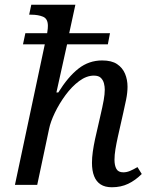

<svg xmlns="http://www.w3.org/2000/svg" viewBox="-20 -780 638 810"><path d="M452 10Q423 10 404.5 -2Q386 -14 377 -37Q368 -60 368 -93Q368 -115 371.5 -140Q375 -165 381 -193L402 -285Q413 -332 417.5 -357.5Q422 -383 422 -402Q422 -415 418.5 -428.5Q415 -442 405.5 -451.5Q396 -461 376 -461Q345 -461 314 -438Q283 -415 256.5 -379Q230 -343 211.5 -304.5Q193 -266 187 -236L137 0H43L169 -593H77L87 -640H179Q181 -651 181.5 -659.5Q182 -668 182 -671Q182 -701 161.5 -709.5Q141 -718 112 -718H103L112 -760H298L272 -640H444L435 -593H263L218 -390H226Q267 -456 311 -490.5Q355 -525 411 -525Q451 -525 474 -509.5Q497 -494 507.5 -469Q518 -444 518 -414Q518 -389 512 -359.5Q506 -330 500 -304L477 -202Q471 -175 467 -150.5Q463 -126 463 -106Q463 -82 471 -67.5Q479 -53 500 -53Q514 -53 527.5 -58.5Q541 -64 560 -75L578 -46Q551 -19 520.5 -4.5Q490 10 452 10Z"/></svg>

Font: Noto Serif
Style: Italic
Weight: 400
Italic angle: -12°
Designer: Monotype Design Team
Foundry: Monotype Imaging Inc.
Version: Version 2.013